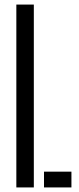

<svg xmlns="http://www.w3.org/2000/svg" viewBox="-20 -820 344 840"><path d="M51.5 0V-800H128V0ZM172.5 0V-69H292.5V0Z"/></svg>

Font: Big Shoulders Stencil Display Medium
Style: Regular
Weight: 500
Designer: Patric King
Foundry: XO Type Co
Version: Version 1.000